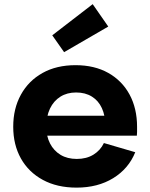

<svg xmlns="http://www.w3.org/2000/svg" viewBox="-20 -868 701 900"><path d="M339 11.5Q247.5 11.5 180.8 -24.8Q114 -61 78 -125.2Q42 -189.5 42 -274Q42 -359 78 -424.2Q114 -489.5 179.5 -526Q245 -562.5 334 -562.5Q423 -562.5 487.8 -526Q552.5 -489.5 587.5 -424.5Q622.5 -359.5 622.5 -273.5Q622.5 -259.5 622.5 -249.5Q622.5 -239.5 621.5 -232H471.5Q473 -243 473.2 -254.5Q473.5 -266 473.5 -280.5Q473.5 -326.5 457.5 -361.2Q441.5 -396 410.8 -415.2Q380 -434.5 336.5 -434.5Q294.5 -434.5 263 -414.8Q231.5 -395 214.2 -358.8Q197 -322.5 197 -274Q197 -229.5 214.5 -195.5Q232 -161.5 263.8 -142.2Q295.5 -123 340 -123Q385.5 -123 418.2 -143.2Q451 -163.5 467 -197.5L614 -154.5Q583 -77.5 510.8 -33Q438.5 11.5 339 11.5ZM138.5 -232V-325.5H532L548.5 -232ZM414.5 -848.5 487.5 -743.5 280.5 -623.5 225 -702.5Z"/></svg>

Font: Hepta Slab ExtraLight
Style: Bold
Weight: 700
Version: Version 1.102